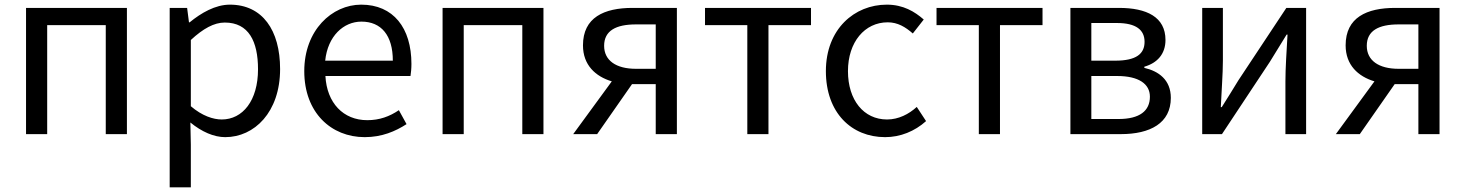

<svg xmlns="http://www.w3.org/2000/svg" viewBox="-20 -577 6305 826"><path d="M92 0H183V-469H435V0H526V-543H92Z M710 229H801V45L799 -50C848 -10 900 13 949 13C1074 13 1185 -94 1185 -280C1185 -447 1109 -557 969 -557C906 -557 845 -521 796 -481H793L785 -543H710ZM934 -63C898 -63 850 -78 801 -120V-405C854 -454 901 -480 947 -480C1050 -480 1090 -399 1090 -279C1090 -144 1024 -63 934 -63Z M1549 13C1623 13 1681 -12 1729 -43L1696 -103C1656 -76 1613 -60 1560 -60C1457 -60 1386 -134 1380 -250H1746C1748 -263 1750 -282 1750 -302C1750 -457 1672 -557 1534 -557C1408 -557 1289 -447 1289 -271C1289 -92 1405 13 1549 13ZM1379 -316C1390 -422 1458 -484 1535 -484C1620 -484 1670 -425 1670 -316Z M1884 0H1975V-469H2227V0H2318V-543H1884Z M2801 0H2892V-543H2701C2579 -543 2488 -502 2488 -382C2488 -297 2542 -248 2612 -227L2446 0H2549L2699 -215H2801ZM2716 -281C2630 -281 2579 -317 2579 -380C2579 -445 2630 -472 2716 -472H2801V-281Z M3195 0H3286V-469H3469V-543H3013V-469H3195Z M3788 13C3853 13 3915 -12 3964 -56L3924 -117C3890 -86 3846 -63 3796 -63C3696 -63 3628 -146 3628 -271C3628 -396 3700 -481 3799 -481C3842 -481 3875 -461 3907 -433L3954 -493C3915 -527 3866 -557 3795 -557C3656 -557 3533 -452 3533 -271C3533 -91 3644 13 3788 13Z M4191 0H4282V-469H4465V-543H4009V-469H4191Z M4585 0H4802C4928 0 5017 -47 5017 -156C5017 -234 4964 -271 4903 -285V-290C4959 -306 4994 -345 4994 -405C4994 -504 4913 -543 4794 -543H4585ZM4675 -316V-478H4785C4868 -478 4904 -448 4904 -397C4904 -346 4869 -316 4778 -316ZM4675 -65V-250H4786C4879 -250 4927 -216 4927 -161C4927 -100 4883 -65 4792 -65Z M5152 0H5237L5443 -311C5463 -344 5494 -394 5515 -428H5519C5515 -357 5510 -284 5510 -227V0H5599V-543H5514L5308 -232C5288 -199 5257 -149 5236 -116H5232C5235 -186 5241 -259 5241 -316V-543H5152Z M6082 0H6173V-543H5982C5860 -543 5769 -502 5769 -382C5769 -297 5823 -248 5893 -227L5727 0H5830L5980 -215H6082ZM5997 -281C5911 -281 5860 -317 5860 -380C5860 -445 5911 -472 5997 -472H6082V-281Z"/></svg>

Font: Noto Sans JP
Style: Regular
Weight: 400
Designer: Ryoko NISHIZUKA  (kana, bopomofo & ideographs); Paul D. Hunt (Latin, Greek & Cyrillic); Sandoll Communications , Soo-you
Foundry: Adobe
Version: Version 2.002;hotconv 1.0.116;makeotfexe 2.5.65601